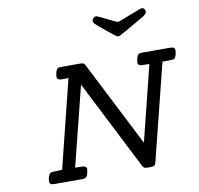

<svg xmlns="http://www.w3.org/2000/svg" viewBox="-99 -1063 1207 1167"><g transform="rotate(-10 504.5 -480.0)"><path d="M112.8 -21Q116.7 -61 130.9 -70.8Q136.7 -74.7 157.2 -75.2Q174.3 -75.2 204.1 -77.1L338.9 -619.1H296.9Q268.1 -619.1 268.1 -641.1Q272 -681.2 286.1 -689.9Q293 -693.8 304.2 -693.8H424.8Q440.9 -693.8 446.5 -689Q452.1 -684.1 460.9 -666L722.2 -152.8L837.9 -618.2Q823.7 -619.1 796.9 -619.1Q767.1 -619.1 767.1 -640.1Q767.1 -645 772 -666Q776.9 -684.1 783.4 -689Q790 -693.8 803.2 -693.8H981Q1008.8 -693.8 1008.8 -672.9Q1005.9 -632.8 992.2 -623Q986.3 -619.1 964.8 -619.1Q934.1 -619.1 918.9 -618.2L903.8 -558.1L771 -26.9Q767.1 -8.8 759.5 -4.4Q752 0 736.8 0H717.8Q703.6 0 697.8 -3.4Q691.9 -6.8 685.1 -20L407.2 -566.9L284.2 -76.2Q298.3 -75.2 325.2 -75.2Q355 -75.2 355 -54.2Q355 -50.3 350.1 -27.8Q344.2 0 318.8 0H141.1Q112.8 0 112.8 -21ZM543.9 -934.1Q543.9 -943.8 552 -951.9Q560.1 -960 568.8 -960Q576.7 -960 632.3 -931.9Q688 -903.8 693.8 -903.8Q703.6 -903.8 773.2 -931.9Q842.8 -960 851.1 -960Q859.9 -960 866 -952.9Q872.1 -945.8 872.1 -936Q872.1 -921.9 842.8 -904.8Q690.9 -815.9 684.1 -815.9H683.1Q674.3 -815.9 647 -837.9Q631.8 -850.1 616 -863Q600.1 -876 591.1 -883.5Q582 -891.1 573 -898.4Q564 -905.8 559.6 -910.4Q555.2 -915 551 -919.4Q546.9 -923.8 545.4 -927.5Q543.9 -931.2 543.9 -934.1Z"/></g></svg>

Font: CMU Concrete
Style: BoldItalic
Weight: 700
Italic angle: -14.04°
Version: Version 0.7.0